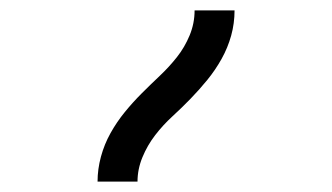

<svg xmlns="http://www.w3.org/2000/svg" viewBox="-20 -792 640 370"><path d="M168 -442Q168 -466 174.5 -490Q181 -514 193 -535.5Q205 -557 220.5 -576Q236 -595 253 -612Q270 -629 288 -646Q306 -663 321 -682Q336 -701 345.5 -724Q355 -747 355 -772H432Q432 -747 425.5 -723.5Q419 -700 407 -678.5Q395 -657 379.5 -638Q364 -619 347 -601.5Q330 -584 312 -567.5Q294 -551 279 -531.5Q264 -512 254.5 -489Q245 -466 245 -442Z"/></svg>

Font: Iosevka HT Extended
Style: Regular
Weight: 400
Width: 7
Monospace: yes
Designer: Belleve Invis
Foundry: Belleve Invis
Version: Version 32.3.0; ttfautohint (v1.8.4)